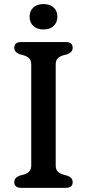

<svg xmlns="http://www.w3.org/2000/svg" viewBox="-20 -902 418 922"><path d="M247.5 -108Q247.5 -88.5 256.8 -78.8Q266 -69 282.5 -64L304.5 -58Q329 -48 329 -27.5Q329 0 296 0H81.5Q48.5 0 48.5 -27.5Q48.5 -48 73 -58L95 -64Q111 -69 120.5 -78.8Q130 -88.5 130 -108V-592Q130 -611.5 120.5 -621.2Q111 -631 95 -636L73 -642Q48.5 -652 48.5 -672.5Q48.5 -700 81.5 -700H296Q329 -700 329 -672.5Q329 -652 304.5 -642L282.5 -636Q266 -631 256.8 -621.2Q247.5 -611.5 247.5 -592ZM189 -760.5Q158 -760.5 140 -777.2Q122 -794 122 -822Q122 -849 140 -865.8Q158 -882.5 189 -882.5Q220 -882.5 237.8 -865.8Q255.5 -849 255.5 -822Q255.5 -794.5 237.8 -777.5Q220 -760.5 189 -760.5Z"/></svg>

Font: Fraunces 9pt SuperSoft
Style: Regular
Weight: 400
Version: Version 1.000;[b76b70a41]